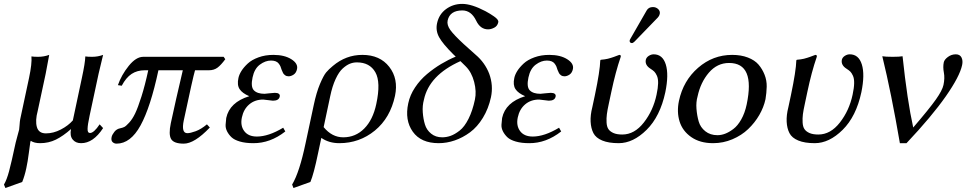

<svg xmlns="http://www.w3.org/2000/svg" viewBox="-27 -718 4912 976"><path d="M474.1 -342.8 428.7 -130.9Q423.3 -105.5 420.9 -90.1Q418.5 -74.7 418.2 -63Q418 -51.3 421.1 -46.6Q424.3 -42 430.7 -42Q450.2 -42 479.5 -85.9L497.1 -66.9Q446.8 10.3 384.8 9.8Q357.4 9.8 342.3 -9Q327.1 -27.8 334 -62Q293.9 -26.4 257.1 -8.3Q220.2 9.8 176.8 9.8Q147.5 9.8 129.4 -2Q129.4 -2 128.4 0Q127.4 2.4 127 4.9Q126 9.8 119.9 57.4Q113.8 105 106.9 136.2Q98.6 175.8 85.9 207L0.5 237.8L-6.8 220.2Q7.3 196.3 19 152.8Q30.8 109.4 52.7 6.8Q55.7 -7.3 62 -28.3Q68.4 -49.3 70.3 -59.1Q71.3 -63.5 72.5 -82.5Q73.7 -101.6 75.7 -111.8L120.6 -321.8Q136.2 -395.5 132.8 -431.2Q144.5 -429.2 167 -429.2Q195.8 -429.2 223.1 -439Q211.4 -375 205.1 -342.8L164.6 -153.8Q151.4 -105 160.4 -72.5Q169.4 -40 206.5 -40Q244.6 -40 282.2 -59.6Q319.8 -79.1 343.3 -106L389.2 -321.8Q405.8 -398.4 406.7 -431.2Q418.5 -429.2 441.4 -429.2Q470.2 -429.2 497.1 -439Q481 -374.5 474.1 -342.8Z M1109.9 -429.2 1118.2 -417Q1096.7 -387.7 1078.9 -374.3Q1061 -360.8 1034.7 -360.8H964.4Q953.6 -324.7 907.2 -106Q893.6 -41 925.3 -41Q940.4 -41 967.8 -51Q995.1 -61 1024.9 -85.9L1039.6 -69.8Q961.4 12.2 907.2 12.2Q856.9 12.2 843 -11Q829.1 -34.2 841.3 -91.8Q865.7 -206.1 902.3 -360.8H778.3Q738.3 -173.3 687.5 -80.6Q636.7 12.2 565.4 12.2Q553.7 12.2 545.2 4.2Q536.6 -3.9 540.5 -22Q543 -33.2 554.4 -47.9Q565.9 -62.5 584 -65.9Q596.2 -68.4 604.7 -72.5Q613.3 -76.7 629.6 -94.5Q646 -112.3 659.9 -141.1Q673.8 -169.9 691.9 -226.8Q710 -283.7 726.6 -360.8H708.5Q670.4 -360.8 642.1 -342.3Q613.8 -323.7 591.8 -282.2L572.3 -285.2Q590.3 -336.9 627.4 -383.1Q664.6 -429.2 701.2 -429.2Z M1202.6 -121.1Q1193.8 -79.6 1214.4 -51.8Q1234.9 -23.9 1278.8 -23.9Q1337.9 -23.9 1412.6 -68.8L1423.3 -49.8Q1346.7 10.3 1260.7 9.8Q1221.2 9.8 1192.6 1.5Q1164.1 -6.8 1149.9 -20.3Q1135.7 -33.7 1127.2 -50.5Q1118.7 -67.4 1119.9 -84.7Q1121.1 -102.1 1123 -118.2Q1140.1 -198.2 1240.2 -229Q1204.6 -244.1 1190.9 -265.1Q1177.2 -286.1 1185.1 -321.8Q1188.5 -338.4 1200.2 -357.2Q1211.9 -376 1232.4 -395Q1252.9 -414.1 1287.1 -426.5Q1321.3 -439 1362.8 -439Q1418.9 -439 1453.9 -417Q1488.8 -395 1482.9 -367.2Q1479 -347.7 1465.8 -338.9Q1452.6 -330.1 1439.9 -330.1Q1429.7 -330.1 1422.4 -335.4Q1415 -340.8 1412.1 -346.4Q1409.2 -352.1 1404.8 -362.8Q1401.9 -373 1398.9 -379.9Q1396 -386.7 1390.1 -394.5Q1384.3 -402.3 1374.5 -406.2Q1364.7 -410.2 1350.6 -410.2Q1321.8 -410.2 1293.9 -389.4Q1266.1 -368.7 1256.8 -324.2Q1246.6 -276.4 1263.7 -258.8Q1280.8 -241.2 1317.9 -241.2L1342.3 -243.7Q1366.7 -246.1 1370.1 -246.1Q1384.3 -246.1 1390.6 -241Q1397 -235.8 1395 -227.1Q1390.6 -206.1 1360.4 -206.1Q1356.4 -206.1 1335.9 -209Q1315.4 -211.9 1311 -211.9Q1269 -211.9 1240.2 -187.5Q1211.4 -163.1 1202.6 -121.1Z M1550.8 207 1464.8 237.8 1458 220.2Q1495.6 157.2 1526.4 9.8L1567.9 -184.1Q1581.5 -248.5 1599.6 -291.3Q1617.7 -334 1630.9 -349.9Q1644 -365.7 1665 -382.8Q1731.4 -439 1814.9 -439Q1904.3 -439 1951.7 -378.2Q1999 -317.4 1981 -231Q1957 -118.7 1878.7 -54.4Q1800.3 9.8 1697.8 9.8Q1645 9.8 1606.4 -17.1L1589.8 61Q1567.9 167 1550.8 207ZM1885.7 -189Q1909.7 -300.3 1881.1 -350.6Q1852.5 -400.9 1787.1 -400.9Q1768.6 -400.9 1751.5 -394Q1734.4 -387.2 1715.1 -369.9Q1695.8 -352.5 1679 -316.2Q1662.1 -279.8 1651.4 -228L1618.2 -71.8Q1660.6 -20 1717.8 -20Q1780.3 -20 1824.5 -64.5Q1868.7 -108.9 1885.7 -189Z M2289.6 -430.2 2277.3 -441.9Q2224.1 -494.6 2205.3 -528.6Q2186.5 -562.5 2194.8 -600.1Q2204.6 -645.5 2240.5 -671.9Q2276.4 -698.2 2322.8 -698.2Q2370.1 -698.2 2440.9 -661.1Q2456.5 -652.3 2463.9 -647.9Q2471.2 -643.6 2483.9 -634.8Q2496.6 -626 2502 -618.7Q2507.3 -611.3 2505.9 -605Q2502 -585.9 2485.6 -577.4Q2469.2 -568.8 2454.1 -568.8Q2414.6 -568.8 2393.6 -612.8Q2368.7 -664.6 2323.7 -665Q2259.8 -665 2248.5 -613.8Q2243.7 -591.3 2262.2 -565.4Q2280.8 -539.6 2331.1 -493.2L2390.6 -439.9Q2438 -399.9 2460 -342.8Q2481.4 -283.7 2468.8 -224.1Q2456.1 -165.5 2427.7 -119.1Q2399.4 -72.8 2362.3 -45.4Q2325.2 -18.1 2284.7 -4.2Q2244.1 9.8 2203.1 9.8Q2112.8 9.8 2071.3 -48.6Q2029.8 -106.9 2048.3 -192.9Q2057.1 -234.9 2082.8 -273.4Q2108.4 -312 2143.8 -341.6Q2179.2 -371.1 2215.6 -392.8Q2252 -414.6 2289.6 -430.2ZM2313.5 -407.2Q2154.3 -335.9 2127.9 -210.9Q2119.6 -180.7 2122.1 -147Q2124.5 -113.3 2133.1 -85.2Q2141.6 -57.1 2164.6 -38.6Q2187.5 -20 2220.7 -20Q2242.7 -20 2263.9 -27.6Q2285.2 -35.2 2309.6 -54.2Q2334 -73.2 2354.5 -113.8Q2375 -154.3 2387.2 -211.9Q2396 -252.4 2383.3 -301.5Q2370.6 -350.6 2340.3 -380.9Z M2605 -121.1Q2596.2 -79.6 2616.7 -51.8Q2637.2 -23.9 2681.2 -23.9Q2740.2 -23.9 2814.9 -68.8L2825.7 -49.8Q2749 10.3 2663.1 9.8Q2623.5 9.8 2595 1.5Q2566.4 -6.8 2552.2 -20.3Q2538.1 -33.7 2529.5 -50.5Q2521 -67.4 2522.2 -84.7Q2523.4 -102.1 2525.4 -118.2Q2542.5 -198.2 2642.6 -229Q2606.9 -244.1 2593.3 -265.1Q2579.6 -286.1 2587.4 -321.8Q2590.8 -338.4 2602.5 -357.2Q2614.3 -376 2634.8 -395Q2655.3 -414.1 2689.5 -426.5Q2723.6 -439 2765.1 -439Q2821.3 -439 2856.2 -417Q2891.1 -395 2885.3 -367.2Q2881.3 -347.7 2868.2 -338.9Q2855 -330.1 2842.3 -330.1Q2832 -330.1 2824.7 -335.4Q2817.4 -340.8 2814.5 -346.4Q2811.5 -352.1 2807.1 -362.8Q2804.2 -373 2801.3 -379.9Q2798.3 -386.7 2792.5 -394.5Q2786.6 -402.3 2776.9 -406.2Q2767.1 -410.2 2752.9 -410.2Q2724.1 -410.2 2696.3 -389.4Q2668.5 -368.7 2659.2 -324.2Q2648.9 -276.4 2666 -258.8Q2683.1 -241.2 2720.2 -241.2L2744.6 -243.7Q2769 -246.1 2772.5 -246.1Q2786.6 -246.1 2793 -241Q2799.3 -235.8 2797.4 -227.1Q2793 -206.1 2762.7 -206.1Q2758.8 -206.1 2738.3 -209Q2717.8 -211.9 2713.4 -211.9Q2671.4 -211.9 2642.6 -187.5Q2613.8 -163.1 2605 -121.1Z M3292 -682.1Q3307.6 -682.1 3318.6 -671.9Q3329.6 -661.6 3326.7 -647Q3324.2 -636.2 3316.9 -628.9L3198.7 -506.8Q3190.9 -499 3185.1 -499Q3179.2 -499 3176 -502.9Q3172.9 -506.8 3173.8 -512.2Q3174.3 -515.6 3178.2 -522L3260.3 -665Q3270 -682.1 3292 -682.1ZM3080.6 -251 3067.4 -189Q3060.5 -157.7 3057.9 -137.2Q3055.2 -116.7 3056.4 -95.2Q3057.6 -73.7 3065.9 -61.5Q3074.2 -49.3 3091.6 -41.7Q3108.9 -34.2 3136.2 -34.2Q3198.2 -34.2 3245.8 -95.2Q3293.5 -156.2 3310.5 -236.8Q3317.9 -271 3318.4 -294.9Q3318.8 -318.8 3312.3 -333Q3305.7 -347.2 3299.1 -353.8Q3292.5 -360.4 3280.3 -368.2Q3250.5 -386.7 3255.9 -414.1Q3258.8 -426.3 3271 -434.1Q3283.2 -441.9 3295.9 -441.9Q3341.3 -441.9 3357.4 -390.4Q3373.5 -338.9 3355 -249Q3328.6 -126 3260 -58.1Q3191.4 9.8 3118.2 9.8Q3066.9 9.8 3034.4 -3.7Q3002 -17.1 2989.5 -41.3Q2977.1 -65.4 2975.3 -99.1Q2973.6 -132.8 2983.9 -172.9L2997.1 -234.9Q3022.9 -357.9 3024.4 -411.1L3026.9 -414.1Q3036.6 -414.6 3046.4 -416.3Q3056.2 -418 3063 -419.4Q3069.8 -420.9 3079.6 -424.1Q3089.4 -427.2 3093.5 -428.7Q3097.7 -430.2 3107.9 -434.1Q3118.2 -438 3121.1 -439Q3130.4 -439 3128.4 -429.2Q3102.1 -353 3080.6 -251Z M3424.3 -205.1Q3446.3 -308.1 3521.7 -373.5Q3597.2 -439 3694.8 -439Q3740.2 -439 3774.9 -425.5Q3809.6 -412.1 3828.9 -389.6Q3848.1 -367.2 3859.6 -338.1Q3871.1 -309.1 3870.4 -277.3Q3869.6 -245.6 3864.3 -213.9Q3855.5 -172.9 3832.8 -133.5Q3810.1 -94.2 3776.4 -62Q3742.7 -29.8 3696 -10Q3649.4 9.8 3597.7 9.8Q3531.2 9.8 3486.8 -21.2Q3442.4 -52.2 3427.5 -100.6Q3412.6 -148.9 3424.3 -205.1ZM3679.2 -397.9Q3618.7 -397.9 3576.4 -348.6Q3534.2 -299.3 3519 -228Q3510.7 -199.2 3513.4 -164.8Q3516.1 -130.4 3524.7 -100.6Q3533.2 -70.8 3558.3 -50.8Q3583.5 -30.8 3620.1 -30.8Q3639.2 -30.8 3659.2 -38.3Q3679.2 -45.9 3700.9 -62.3Q3722.7 -78.6 3741 -110.8Q3759.3 -143.1 3768.6 -187Q3813 -397.9 3679.2 -397.9Z M4077.1 -251 4064 -189Q4057.1 -157.7 4054.4 -137.2Q4051.8 -116.7 4053 -95.2Q4054.2 -73.7 4062.5 -61.5Q4070.8 -49.3 4088.1 -41.7Q4105.5 -34.2 4132.8 -34.2Q4194.8 -34.2 4242.4 -95.2Q4290 -156.2 4307.1 -236.8Q4314.5 -271 4314.9 -294.9Q4315.4 -318.8 4308.8 -333Q4302.2 -347.2 4295.7 -353.8Q4289.1 -360.4 4276.9 -368.2Q4247.1 -386.7 4252.4 -414.1Q4255.4 -426.3 4267.6 -434.1Q4279.8 -441.9 4292.5 -441.9Q4337.9 -441.9 4354 -390.4Q4370.1 -338.9 4351.6 -249Q4325.2 -126 4256.6 -58.1Q4188 9.8 4114.7 9.8Q4063.5 9.8 4031 -3.7Q3998.5 -17.1 3986.1 -41.3Q3973.6 -65.4 3971.9 -99.1Q3970.2 -132.8 3980.5 -172.9L3993.7 -234.9Q4019.5 -357.9 4021 -411.1L4023.4 -414.1Q4033.2 -414.6 4043 -416.3Q4052.7 -418 4059.6 -419.4Q4066.4 -420.9 4076.2 -424.1Q4085.9 -427.2 4090.1 -428.7Q4094.2 -430.2 4104.5 -434.1Q4114.7 -438 4117.7 -439Q4127 -439 4125 -429.2Q4098.6 -353 4077.1 -251Z M4615.2 -69.8Q4697.8 -166 4730.5 -212.4Q4763.2 -258.8 4769 -286.1Q4776.4 -320.8 4771 -349.1Q4765.6 -377.4 4770.5 -400.9Q4773.4 -415 4791.5 -428.5Q4809.6 -441.9 4831.5 -441.9Q4852.5 -441.9 4860.6 -425.8Q4868.7 -409.7 4863.8 -387.2Q4851.6 -329.6 4780.8 -228.3Q4710 -127 4581.1 9.8H4547.4Q4503.4 -246.6 4458 -432.1Q4473.6 -429.2 4510.5 -429.2Q4547.4 -429.2 4561 -432.1Q4585 -205.6 4615.2 -69.8Z"/></svg>

Font: Linux Biolinum O
Style: Italic
Weight: 400
Italic angle: -12°
Designer: Philipp H. Poll
Foundry: Philipp H. Poll
Version: Version 1.1.3